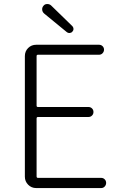

<svg xmlns="http://www.w3.org/2000/svg" viewBox="-20 -956 612 976"><path d="M164.1 0Q139.6 0 123 -17.1Q106.4 -34.2 106.4 -57.6V-670.9Q106.4 -695.3 123 -711.9Q139.6 -728.5 164.1 -728.5H483.4Q494.1 -728.5 501.5 -721.2Q508.8 -713.9 508.8 -703.6Q508.8 -693.4 501.5 -685.5Q494.1 -677.7 483.4 -677.7H172.9Q166 -677.7 166 -670.9V-418.9Q166 -412.1 172.9 -412.1H429.7Q440.4 -412.1 447.8 -404.8Q455.1 -397.5 455.1 -386.7Q455.1 -376 447.8 -368.7Q440.4 -361.3 429.7 -361.3H172.9Q166 -361.3 166 -353.5V-59.6Q166 -51.8 172.9 -51.8H494.1Q504.9 -51.8 512.2 -44.4Q519.5 -37.1 519.5 -26.4Q519.5 -15.6 512.2 -7.8Q504.9 0 494.1 0ZM347.7 -794.9Q342.8 -789.1 334 -788.1Q333 -788.1 332 -788.1Q325.2 -788.1 319.3 -793L205.1 -886.7Q194.3 -895.5 194.3 -909.2Q194.3 -918.9 201.2 -926.8Q208 -935.5 219.7 -935.5Q220.7 -935.5 220.7 -935.5Q231.4 -935.5 239.3 -928.7L346.7 -824.2Q353.5 -817.4 353.5 -808.6Q353.5 -800.8 347.7 -794.9Z"/></svg>

Font: Gen Jyuu Gothic P Light
Style: Regular
Weight: 200
Designer: [Source Han Sans]
Ryoko NISHIZUKA  (kana & ideographs); Paul D. Hunt (Latin, Greek & Cyrillic); Wenlong ZHANG  (bopomofo
Version: Version 1.002.20150607